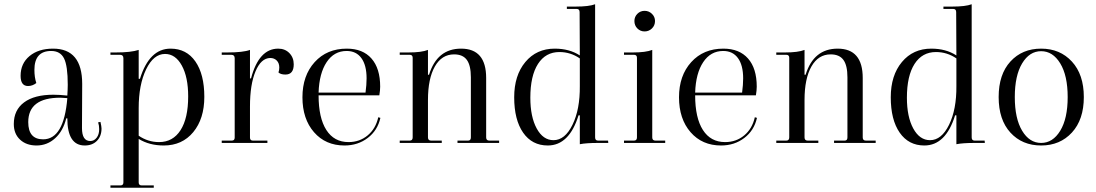

<svg xmlns="http://www.w3.org/2000/svg" viewBox="-20 -673 5160 904"><path d="M152 12Q104 12 74.5 -15.5Q45 -43 45 -89Q45 -155 93.5 -191Q142 -227 231 -227Q261 -227 297 -223Q299 -255 299 -274Q299 -363 281.5 -398Q264 -433 221 -433Q142 -433 142 -344Q142 -309 151 -282Q133 -268 112 -268Q77 -268 77 -316Q77 -374 119 -409Q161 -444 230 -444Q367 -444 367 -278L366 -70Q366 -9 405 -9Q423 -9 435 -24.5Q447 -40 447 -65Q447 -82 442 -97L453 -99Q458 -77 458 -68Q458 -32 436.5 -10Q415 12 379 12Q297 12 297 -116H292Q277 -56 239.5 -22Q202 12 152 12ZM113 -98Q113 -17 183 -17Q281 -17 297 -211Q275 -213 264 -213Q113 -213 113 -98Z M500 211V200H547Q561 200 561 186V-399Q561 -415 545 -415H500V-426H525Q597 -426 633 -438V-302H639Q683 -444 783 -444Q858 -444 900 -383.5Q942 -323 942 -217Q942 -114 890 -51Q838 12 751 12Q683 12 633 -19V186Q633 200 647 200H704V211ZM729 -4Q794 -4 830 -60Q866 -116 866 -219Q866 -310 836 -364.5Q806 -419 757 -419Q703 -419 668 -346.5Q633 -274 633 -164V-34Q677 -4 729 -4Z M1024 0V-11H1071Q1085 -11 1085 -25V-399Q1085 -415 1069 -415H1024V-426H1050Q1125 -426 1157 -438V-304H1162Q1199 -444 1290 -444Q1322 -444 1342.5 -423Q1363 -402 1363 -370Q1363 -322 1324 -322Q1301 -322 1291 -332Q1295 -342 1295 -355Q1295 -376 1283 -388Q1271 -400 1252 -400Q1209 -399 1183 -337Q1157 -275 1157 -172V-25Q1157 -11 1171 -11H1239V0Z M1602 12Q1513 12 1458.5 -50.5Q1404 -113 1404 -215Q1404 -317 1461.5 -380.5Q1519 -444 1613 -444Q1688 -444 1729 -397.5Q1770 -351 1770 -265Q1770 -248 1766 -224H1480Q1480 -118 1516.5 -61Q1553 -4 1621 -4Q1673 -4 1711 -35.5Q1749 -67 1761 -121L1771 -118Q1758 -59 1711.5 -23.5Q1665 12 1602 12ZM1612 -433Q1553 -433 1518 -380.5Q1483 -328 1480 -237H1701Q1706 -274 1706 -304Q1706 -366 1681.5 -399.5Q1657 -433 1612 -433Z M1862 0V-11H1909Q1923 -11 1923 -26V-401Q1923 -415 1909 -415H1862V-426H1903Q1965 -426 1995 -438V-321H2000Q2038 -444 2151 -444Q2269 -444 2269 -306V-26Q2269 -11 2284 -11H2330V0H2134V-11H2184Q2197 -11 2197 -26V-309Q2197 -365 2178 -391Q2159 -417 2118 -417Q2060 -417 2027.5 -360Q1995 -303 1995 -202V-26Q1995 -11 2010 -11H2060V0Z M2559 12Q2485 12 2443 -48.5Q2401 -109 2401 -215Q2401 -318 2453.5 -381Q2506 -444 2592 -444Q2661 -444 2710 -412L2709 -616Q2709 -631 2695 -631H2649V-642H2690Q2753 -642 2782 -653V-26Q2782 -11 2796 -11H2843L2844 0H2796Q2740 0 2710 6V-130H2704Q2660 12 2559 12ZM2586 -13Q2640 -13 2675.5 -85.5Q2711 -158 2710 -268V-398Q2666 -428 2614 -428Q2549 -428 2513 -372Q2477 -316 2477 -213Q2477 -123 2507 -68Q2537 -13 2586 -13Z M2967 -574Q2967 -594 2981 -608Q2995 -622 3015 -622Q3035 -622 3049.5 -608Q3064 -594 3064 -574Q3064 -553 3049.5 -539Q3035 -525 3015 -525Q2995 -525 2981 -539Q2967 -553 2967 -574ZM2918 0V-11H2965Q2979 -11 2979 -26V-401Q2979 -415 2965 -415H2918V-426H2959Q3021 -426 3051 -438V-26Q3051 -11 3066 -11H3112V0Z M3375 12Q3286 12 3231.5 -50.5Q3177 -113 3177 -215Q3177 -317 3234.5 -380.5Q3292 -444 3386 -444Q3461 -444 3502 -397.5Q3543 -351 3543 -265Q3543 -248 3539 -224H3253Q3253 -118 3289.5 -61Q3326 -4 3394 -4Q3446 -4 3484 -35.5Q3522 -67 3534 -121L3544 -118Q3531 -59 3484.5 -23.5Q3438 12 3375 12ZM3385 -433Q3326 -433 3291 -380.5Q3256 -328 3253 -237H3474Q3479 -274 3479 -304Q3479 -366 3454.5 -399.5Q3430 -433 3385 -433Z M3635 0V-11H3682Q3696 -11 3696 -26V-401Q3696 -415 3682 -415H3635V-426H3676Q3738 -426 3768 -438V-321H3773Q3811 -444 3924 -444Q4042 -444 4042 -306V-26Q4042 -11 4057 -11H4103V0H3907V-11H3957Q3970 -11 3970 -26V-309Q3970 -365 3951 -391Q3932 -417 3891 -417Q3833 -417 3800.5 -360Q3768 -303 3768 -202V-26Q3768 -11 3783 -11H3833V0Z M4332 12Q4258 12 4216 -48.5Q4174 -109 4174 -215Q4174 -318 4226.5 -381Q4279 -444 4365 -444Q4434 -444 4483 -412L4482 -616Q4482 -631 4468 -631H4422V-642H4463Q4526 -642 4555 -653V-26Q4555 -11 4569 -11H4616L4617 0H4569Q4513 0 4483 6V-130H4477Q4433 12 4332 12ZM4359 -13Q4413 -13 4448.5 -85.5Q4484 -158 4483 -268V-398Q4439 -428 4387 -428Q4322 -428 4286 -372Q4250 -316 4250 -213Q4250 -123 4280 -68Q4310 -13 4359 -13Z M5027 -49Q4971 12 4882 12Q4793 12 4737.5 -48.5Q4682 -109 4682 -216Q4682 -323 4737.5 -383.5Q4793 -444 4882 -444Q4971 -444 5027 -383Q5083 -322 5083 -216Q5083 -110 5027 -49ZM4792.5 -57.5Q4827 0 4882 0Q4937 0 4972 -57.5Q5007 -115 5007 -216Q5007 -317 4972 -374.5Q4937 -432 4882 -432Q4827 -432 4792.5 -374.5Q4758 -317 4758 -216Q4758 -115 4792.5 -57.5Z"/></svg>

Font: Arapey Regular-Display
Style: Regular
Weight: 400
Designer: Eduardo Rodriguez Tunni
Foundry: Eduardo Rodriguez Tunni
Version: Version 4.000